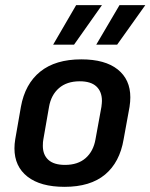

<svg xmlns="http://www.w3.org/2000/svg" viewBox="-20 -712 583 744"><path d="M36 -137Q36 -154 39 -172L61 -298Q77 -387 136 -434.5Q195 -482 295 -482Q387 -482 436 -443Q485 -404 485 -335Q485 -318 482 -298L459 -172Q444 -83 387 -35.5Q330 12 230 12Q137 12 86.5 -27.5Q36 -67 36 -137ZM350 -172 373 -298Q375 -314 375 -321Q375 -357 353.5 -377Q332 -397 289 -397Q239 -397 208.5 -370.5Q178 -344 170 -298L148 -172Q146 -163 146 -147Q146 -112 167.5 -92.5Q189 -73 232 -73Q282 -73 312 -99.5Q342 -126 350 -172ZM275 -692H375L267 -539H186ZM443 -692H543L434 -539H353Z"/></svg>

Font: KoHo SemiBold
Style: Italic
Weight: 600
Italic angle: -10°
Version: Version 1.000; ttfautohint (v1.6)